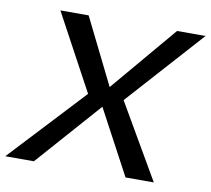

<svg xmlns="http://www.w3.org/2000/svg" viewBox="-106 -761 929 846"><g transform="rotate(10 358.5 -337.5)"><path d="M-30 0H98L353.5 -289L508 0H634.5L440.5 -334L747 -675H619.5L370 -380L224 -675H97.5L281.5 -334Z"/></g></svg>

Font: Anybody SemiExpanded
Style: Italic
Weight: 400
Width: 6
Italic angle: -10°
Version: Version 1.113;gftools[0.9.25]